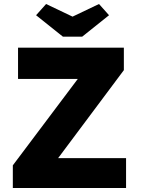

<svg xmlns="http://www.w3.org/2000/svg" viewBox="-20 -938 723 958"><path d="M44 0V-113L368 -544H70V-700H598V-588L270 -149H609V0ZM294 -755 160 -862 210 -918 342 -855 474 -918 524 -862 390 -755Z"/></svg>

Font: Our Lexend
Style: Bold
Weight: 700
Designer: Bonnie Shaver-Troup, Thomas Jockin
Foundry: Lexend
Version: Version 1.007